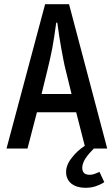

<svg xmlns="http://www.w3.org/2000/svg" viewBox="-20 -707 535 915"><path d="M320 168Q295 147 295 113Q295 78 323 44Q347 12 384 -12L343 -172H156L111 1H11L195 -687H309L491 1H427Q401 27 388 47Q372 72 372 93Q372 109 381 118Q391 126 407 126Q417 126 427 123Q432 121 439 118.5Q446 116 454 112L477 161Q467 168 456.5 172.5Q446 177 435 181Q413 188 387 188Q346 188 320 168ZM272 -476Q267 -502 262.5 -533Q258 -564 253 -599H248Q243 -564 238.5 -533Q234 -502 229 -476Q218 -421 205 -369L178 -259H321L294 -369Q287 -396 282 -423Q277 -450 272 -476Z"/></svg>

Font: Medium
Style: Regular
Weight: 500
Designer: Fernando Haro
Foundry: deFharo
Version: Version 1.787